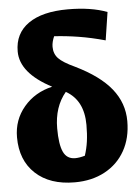

<svg xmlns="http://www.w3.org/2000/svg" viewBox="-54 -792 612 847"><g transform="rotate(-5 252.0 -368.5)"><path d="M243 13Q133 13 69.5 -46Q6 -105 6 -207Q6 -284 54 -341Q102 -398 180 -416Q42 -488 42 -584Q42 -664 103.5 -707Q165 -750 278 -750Q381 -750 452 -723L433 -599Q372 -616 316 -625Q260 -634 208 -637Q197 -612 197 -591Q197 -560 216.5 -539.5Q236 -519 288 -495Q395 -443 446 -379.5Q497 -316 497 -236Q497 -161 465.5 -105Q434 -49 376.5 -18Q319 13 243 13ZM186 -231Q186 -160 201.5 -126.5Q217 -93 254 -93Q272 -93 297 -100Q307 -130 311.5 -162Q316 -194 316 -235Q316 -344 238 -388Q186 -326 186 -231Z"/></g></svg>

Font: Piazzolla ExtraBold
Style: Regular
Weight: 800
Designer: Juan Pablo del Peral
Foundry: Huerta Tipografica
Version: Version 1.330